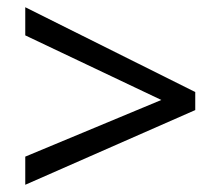

<svg xmlns="http://www.w3.org/2000/svg" viewBox="-20 -628 612 532"><path d="M50 -194 427 -351 50 -530V-608L521 -373V-323L50 -116Z"/></svg>

Font: Noto Sans Ogham
Style: Regular
Weight: 400
Designer: Monotype Design Team
Foundry: Monotype Imaging Inc.
Version: Version 2.001; ttfautohint (v1.8.4.7-5d5b)